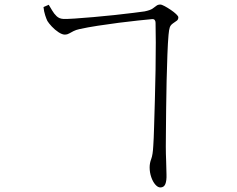

<svg xmlns="http://www.w3.org/2000/svg" viewBox="-20 -777 1040 843"><path d="M663 -677Q663 -685 659 -689.5Q655 -694 647 -693Q626 -691 587 -687Q548 -683 501.5 -677Q455 -671 409.5 -664Q364 -657 328 -649Q314 -646 303 -640.5Q292 -635 283.5 -630Q275 -625 265 -625Q253 -625 237 -635.5Q221 -646 207.5 -660.5Q194 -675 188 -685Q184 -693 178.5 -709.5Q173 -726 171 -746L194 -756Q201 -745 209 -731Q217 -717 228.5 -706Q240 -695 257 -694Q271 -693 307.5 -695.5Q344 -698 390.5 -702Q437 -706 483.5 -711Q530 -716 565.5 -720.5Q601 -725 615 -727Q639 -732 649.5 -739Q660 -746 666.5 -751.5Q673 -757 684 -757Q690 -757 703 -750Q716 -743 730 -733.5Q744 -724 753.5 -715Q763 -706 763 -701Q763 -691 756 -686Q749 -681 739 -674Q729 -667 725.5 -657Q722 -647 720 -624Q717 -591 715 -537Q713 -483 711.5 -421Q710 -359 709.5 -300Q709 -241 708.5 -196Q708 -151 708 -134Q708 -103 709.5 -69.5Q711 -36 711 -11Q712 16 706 31Q700 46 684 46Q673 46 662 33.5Q651 21 644 0.5Q637 -20 637 -42Q637 -61 644 -79Q651 -97 653 -137Q655 -165 656.5 -218.5Q658 -272 660 -338Q662 -404 663 -470Q664 -536 664 -591Q664 -646 663 -677Z"/></svg>

Font: Noto Serif SC ExtraLight
Style: Regular
Weight: 200
Designer: Ryoko NISHIZUKA 西塚涼子 (kana & ideographs); Frank Grießhammer (Latin, Greek & Cyrillic); Wenlong ZHANG 张文龙 (bopomofo); San
Foundry: Adobe
Version: Version 2.002-H1;hotconv 1.1.0;makeotfexe 2.6.0